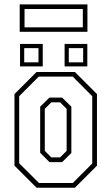

<svg xmlns="http://www.w3.org/2000/svg" viewBox="-20 -876 520 896"><path d="M150.5 0 47.5 -103V-437L150.5 -540H329.5L432.5 -437V-103L329.5 0ZM162 -22H319.5L410.5 -113V-427L319.5 -518.5H161L69.5 -427V-114ZM211 -119.5 167.5 -163V-378L210.5 -420.5H270L313 -378V-162L270 -119.5ZM219.5 -141.5H260.5L291 -172V-368L260.5 -398.5H219.5L189 -368V-172ZM281.5 -566V-671H387.5V-566ZM73.5 -566V-671H179.5V-566ZM93 -585H159.5V-651.5H93ZM301 -585H368V-651.5H301ZM72 -727.5V-855.5H388V-727.5ZM94.5 -748.5H366.5V-834H94.5Z"/></svg>

Font: Tourney Condensed ExtraLight
Style: Regular
Weight: 200
Width: 3
Designer: Tyler Finck
Foundry: Etcetera Type Co
Version: Version 1.010; ttfautohint (v1.8.3)